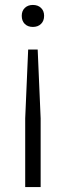

<svg xmlns="http://www.w3.org/2000/svg" viewBox="-20 -567 266 777"><path d="M158.5 -503Q158.5 -482.5 146 -470.2Q133.5 -458 113 -458Q92.5 -458 80.2 -470.2Q68 -482.5 68 -503Q68 -523 80.5 -535Q93 -547 113 -547Q133.5 -547 146 -535Q158.5 -523 158.5 -503ZM94 -366.5H132.5L144.5 -88V190H82V-88Z"/></svg>

Font: Encode Sans Semi Condensed Light
Style: Regular
Weight: 300
Width: 4
Designer: Multiple Designers
Foundry: Impallari Type
Version: Version 2.000